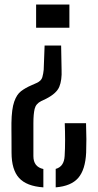

<svg xmlns="http://www.w3.org/2000/svg" viewBox="-20 -620 432 848"><path d="M250 -419 252 -311.5Q254 -266.5 242 -237Q230 -207.5 184 -184L162 -173.5Q138.5 -162 133 -139Q127.5 -116 127.5 -76V69.5Q127.5 117 171.5 126.5V207.5Q97.5 202.5 64.2 166Q31 129.5 31 54Q31 15 30.8 -9Q30.5 -33 30.5 -48.2Q30.5 -63.5 30.5 -77Q31.5 -139 42.8 -171Q54 -203 73.2 -217.5Q92.5 -232 118 -243L140.5 -253Q162.5 -262.5 167 -279Q171.5 -295.5 173 -312L177 -419ZM360 -76Q361.5 -31.5 361.5 -5Q361.5 21.5 360.5 54Q357 129 325.8 165.5Q294.5 202 226 207.5V126Q263 116 265.5 69Q267.5 36 267.5 -2Q267.5 -40 266 -76ZM286.5 -600V-497.5H139.5V-600Z"/></svg>

Font: Big Shoulders Stencil Text Medium
Style: Regular
Weight: 500
Designer: Patric King
Foundry: XO Type Co
Version: Version 1.000